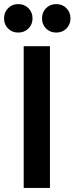

<svg xmlns="http://www.w3.org/2000/svg" viewBox="-34 -928 368 948"><path d="M83 0V-700H212.6V0ZM244 -767.2Q213.4 -767.2 193.4 -787.1Q173.4 -807 173.4 -837.2Q173.4 -867.4 193.4 -887.6Q213.4 -907.8 244 -907.8Q273.9 -907.8 294 -887.6Q314 -867.4 314 -837.2Q314 -807 294 -787.1Q273.9 -767.2 244 -767.2ZM56 -767.2Q26 -767.2 6 -787.1Q-14 -807 -14 -837.2Q-14 -867.4 6 -887.6Q26 -907.8 56 -907.8Q86.2 -907.8 106.4 -887.6Q126.6 -867.4 126.6 -837.2Q126.6 -807 106.4 -787.1Q86.2 -767.2 56 -767.2Z"/></svg>

Font: Overpass
Style: Regular
Weight: 400
Designer: Delve Withrington, Dave Bailey, Thomas Jockin
Foundry: Delve Fonts LLC
Version: Version 4.000